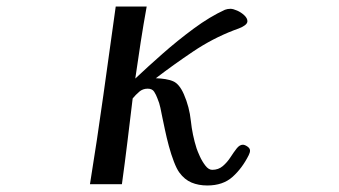

<svg xmlns="http://www.w3.org/2000/svg" viewBox="-20 -562 1040 589"><path d="M747 -100Q747 -94 743 -86Q723 -46 693.5 -19.5Q664 7 616 7Q589 7 567.5 -2Q546 -11 530 -33Q522 -44 513.5 -66Q505 -88 498 -114Q491 -140 486 -164Q481 -188 478 -202Q475 -217 472 -231.5Q469 -246 463 -260Q459 -271 453 -280.5Q447 -290 433 -290Q418 -290 407 -280.5Q396 -271 387 -260Q379 -194 371 -128Q363 -62 354 3H256Q278 -133 297 -269.5Q316 -406 335 -542H430Q420 -487 411.5 -432Q403 -377 395 -321Q432 -356 478.5 -397Q525 -438 574.5 -474.5Q624 -511 670 -532Q678 -535 687 -535Q695 -535 707.5 -529.5Q720 -524 729.5 -515Q739 -506 739 -497Q739 -490 730.5 -484Q722 -478 712 -474.5Q702 -471 697 -469Q632 -444 572.5 -404Q513 -364 458 -322Q491 -321 510.5 -313Q530 -305 544 -273Q561 -234 565.5 -191Q570 -148 583 -107Q586 -98 593 -82.5Q600 -67 610 -54Q620 -41 631 -41Q650 -41 663.5 -52.5Q677 -64 687 -79.5Q697 -95 706 -106.5Q715 -118 725 -118Q731 -118 739 -112.5Q747 -107 747 -100Z"/></svg>

Font: Kaisei Opti Medium
Style: Regular
Weight: 500
Designer: Font-Kai, 金井和夫
Foundry: KAZUO KANAI
Version: Version 5.003